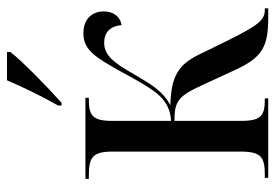

<svg xmlns="http://www.w3.org/2000/svg" viewBox="-142 -664 806 563"><g transform="rotate(-90 261.5 -383.0)"><path d="M233 -616V-606H241C288 -648 363 -721 390 -756V-766H307C288 -721 261 -665 233 -616ZM21 0H254V-10H251C205 -10 188 -19 188 -80V-275C246 -275 261 -264 294 -191L336 -100C374 -16 406 0 492 0H518V-10H513C482 -10 467 -33 425 -116L383 -202C354 -261 322 -285 234 -287C277 -310 296 -345 325 -394C359 -454 381 -481 417 -481C449 -481 466 -462 469 -430C490 -433 509 -450 509 -483C509 -516 487 -542 445 -542C395 -542 374 -506 331 -429C304 -379 283 -342 262 -319C244 -300 220 -286 188 -285V-457C188 -517 205 -526 253 -526H256V-536H18V-526H26C81 -526 98 -516 98 -456V-81C98 -20 81 -10 30 -10H21Z"/></g></svg>

Font: Noto Serif Display Condensed
Style: Regular
Weight: 400
Width: 3
Designer: Monotype Design Team
Foundry: Monotype Imaging Inc.
Version: Version 2.009